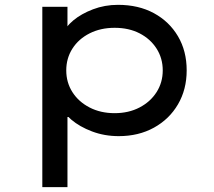

<svg xmlns="http://www.w3.org/2000/svg" viewBox="-20 -554 883 794"><path d="M155 220V-526H259V-405L243 -414Q250 -442 283 -469.5Q316 -497 364.5 -515.5Q413 -534 468 -534Q553 -534 616.5 -499.5Q680 -465 716 -404Q752 -343 752 -263Q752 -184 716 -122.5Q680 -61 616.5 -26Q553 9 471 9Q412 9 360.5 -10.5Q309 -30 274.5 -59.5Q240 -89 233 -117L259 -131V220ZM454 -86Q512 -86 557 -109.5Q602 -133 627.5 -173Q653 -213 653 -263Q653 -313 627.5 -353Q602 -393 557.5 -416Q513 -439 454 -439Q396 -439 350.5 -416Q305 -393 279.5 -353Q254 -313 254 -263Q254 -213 279.5 -173Q305 -133 350.5 -109.5Q396 -86 454 -86Z"/></svg>

Font: Lexend Giga
Style: Regular
Weight: 400
Designer: Bonnie Shaver-Troup, Thomas Jockin
Foundry: Lexend
Version: Version 1.007